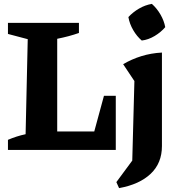

<svg xmlns="http://www.w3.org/2000/svg" viewBox="-20 -773 917 990"><path d="M516 -279H577V0H21V-52Q65 -71 112 -81L123 -571L21 -598V-655H387V-603Q336 -585 275 -573V-95H466ZM594 197 580 166 662 55 673 -355 615 -442Q659 -468 709 -483.5Q759 -499 815 -502V-20Q815 68 757 123Q699 178 594 197ZM763 -753Q789 -730 807.5 -698Q826 -666 832 -633Q810 -607 777.5 -587.5Q745 -568 711 -564Q686 -585 667 -617.5Q648 -650 642 -685Q665 -710 696.5 -728.5Q728 -747 763 -753Z"/></svg>

Font: Piazzolla SC
Style: Bold
Weight: 700
Designer: Juan Pablo del Peral
Foundry: Huerta Tipografica
Version: Version 1.330